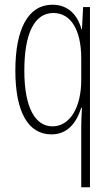

<svg xmlns="http://www.w3.org/2000/svg" viewBox="-20 -559 470 813"><path d="M324 -20V234H361V-529H332L327 -435H325C309 -495 269 -539 202 -539C100 -539 45 -438 45 -260C45 -83 100 10 198 10C264 10 303 -36 324 -103H327C325 -72 324 -37 324 -20ZM202 -24C132 -24 83 -98 83 -260C83 -414 124 -504 206 -504C280 -504 324 -432 324 -312V-220C324 -104 276 -24 202 -24Z"/></svg>

Font: Noto Sans Myanmar ExtraCondensed ExtraLight
Style: Regular
Weight: 200
Width: 2
Designer: Monotype Design Team
Foundry: Monotype Imaging Inc.
Version: Version 2.107